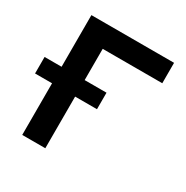

<svg xmlns="http://www.w3.org/2000/svg" viewBox="-165 -863 974 1003"><g transform="rotate(30 322.0 -361.5)"><path d="M373.5 -311.5V-411.1H0Q0 -399.9 0 -380.6Q0 -361.3 0 -342Q0 -322.8 0 -311.5ZM241.7 -355V-599.6H601.1V-722.7H102.5V0H241.7V-94.5Z"/></g></svg>

Font: Giphurs
Style: Regular
Weight: 400
Version: Version 2.010